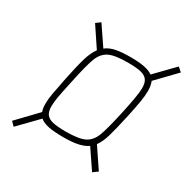

<svg xmlns="http://www.w3.org/2000/svg" viewBox="-159 -849 999 1010"><g transform="rotate(30 340.5 -344.0)"><path d="M28 -13 142 -132Q135 -150 135 -180Q135 -206 141 -240Q147 -274 161 -344Q180 -436 194 -482.5Q208 -529 229 -557L149 -677L176 -697L254 -582Q276 -600 310.5 -607.5Q345 -615 400 -615Q452 -615 485 -608.5Q518 -602 537 -588L645 -699L670 -677L559 -562Q569 -539 569 -505Q569 -479 563 -442Q557 -405 544 -344Q523 -248 509.5 -202.5Q496 -157 476 -130L557 -10L528 11L450 -104Q427 -88 392.5 -80.5Q358 -73 305 -73Q248 -73 213.5 -80Q179 -87 161 -103L51 10ZM509 -344Q520 -395 527.5 -437.5Q535 -480 535 -504Q535 -536 522.5 -553Q510 -570 482 -576.5Q454 -583 403 -583Q324 -583 289 -565.5Q254 -548 237 -503.5Q220 -459 196 -344Q181 -276 175 -241.5Q169 -207 169 -183Q169 -151 181.5 -134.5Q194 -118 221.5 -111.5Q249 -105 301 -105Q380 -105 415 -122.5Q450 -140 467 -184.5Q484 -229 509 -344Z"/></g></svg>

Font: Saira Semi Condensed Thin
Style: Italic
Weight: 100
Width: 4
Italic angle: -12°
Designer: Hector Gatti with collaboration of the Omnibus-Type team
Foundry: Omnibus-Type
Version: Version 1.001; ttfautohint (v1.8)